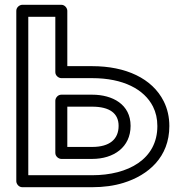

<svg xmlns="http://www.w3.org/2000/svg" viewBox="-20 -756 760 801"><path d="M364.5 -25H98V-686H210.8V-455C210.8 -439.9 225.1 -430 235.8 -430H364.5C494.1 -430 581.8 -383.6 618.3 -311.3C630.3 -287.3 636.5 -260.6 636.5 -230C636.5 -91.8 514.6 -25 364.5 -25ZM260.8 -480V-711C260.8 -721.7 250.9 -736 235.8 -736H73C62.3 -736 48 -726.1 48 -711V0C48 10.7 57.9 25 73 25H364.5C412 25 455.6 19.1 495.1 6.9C598.8 -25.2 686.5 -100.5 686.5 -230C686.5 -267.4 678.7 -302.4 662.9 -333.7C614.9 -429.1 504.7 -480 364.5 -480ZM524.8 -231C524.8 -320.4 449.7 -361 364.5 -361H235.8C220.7 -361 210.8 -346.7 210.8 -336V-118C210.8 -102.9 225.1 -93 235.8 -93H364.5C454.1 -93 524.8 -141.7 524.8 -231ZM474.8 -231C474.8 -175.2 437.4 -143 364.5 -143H260.8V-311H364.5C437.5 -311 474.8 -283.1 474.8 -231Z"/></svg>

Font: Asimov
Style: WidOu
Weight: 500
Designer: Google
Version: Version 2.000980; 2014